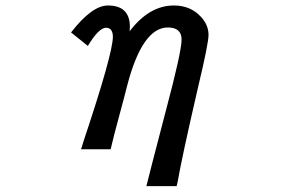

<svg xmlns="http://www.w3.org/2000/svg" viewBox="-20 -541 1040 682"><path d="M607.4 120.1H500L520.5 39.1Q546.9 -63.5 569.3 -148.4Q625 -357.4 625 -400.4Q625 -443.4 576.2 -443.4Q485.4 -443.4 431.6 -236.3Q420.9 -193.4 403.3 -128.9Q384.8 -61.5 373 -10.7H267.6L271.5 -21.5L274.4 -32.2Q380.9 -350.6 380.9 -410.2Q380.9 -442.4 356.4 -442.4Q331.1 -442.4 292 -377.9L232.4 -425.8Q306.6 -521.5 363.3 -521.5Q441.4 -521.5 441.4 -445.3Q441.4 -439.5 440.4 -429.7Q509.8 -521.5 597.7 -521.5Q658.2 -521.5 695.3 -479.5Q720.7 -451.2 720.7 -417Q720.7 -386.7 683.6 -231.4Q625 22.5 611.3 103.5Z"/></svg>

Font: MotoyaLCedar
Style: W3 mono
Weight: 400
Version: Version 1.01